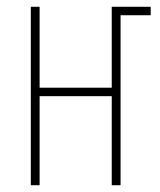

<svg xmlns="http://www.w3.org/2000/svg" viewBox="-20 -547 472 567"><path d="M71 0V-527H97V-288H310V-527H425V-502H336V0H310V-263H97V0Z"/></svg>

Font: Noto Sans ExtraCondensed Thin
Style: Regular
Weight: 100
Width: 2
Designer: Monotype Design Team
Foundry: Monotype Imaging Inc.
Version: Version 2.013; ttfautohint (v1.8.4.7-5d5b)